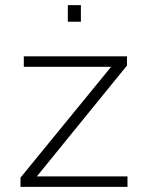

<svg xmlns="http://www.w3.org/2000/svg" viewBox="-20 -730 579 750"><path d="M60 0V-36L414 -469H73V-510H476V-474L124 -41H478V0ZM245 -645V-710H296V-645Z"/></svg>

Font: Saira SemiExpanded ExtraLight
Style: Regular
Weight: 250
Width: 6
Designer: Hector Gatti with collaboration of the Omnibus-Type team
Foundry: Omnibus-Type
Version: Version 1.101